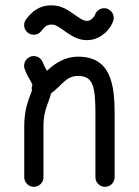

<svg xmlns="http://www.w3.org/2000/svg" viewBox="-20 -708 528 731"><path d="M73.7 -445.8C80.1 -427.7 89.8 -410.6 96.7 -398.9C101.1 -391.6 102.5 -388.2 103.5 -384.8C101.6 -380.4 100.6 -375.5 100.6 -370.6C100.6 -368.2 101.1 -365.7 101.6 -363.3C99.1 -355.5 95.2 -346.7 90.3 -333C81.5 -308.6 72.3 -274.9 72.3 -226.6V-33.2C72.3 -13.2 88.9 3.4 108.9 3.4C128.9 3.4 145.5 -13.2 145.5 -33.2V-226.6C145.5 -264.2 151.9 -287.1 159.7 -308.6C165 -323.7 170.9 -337.4 174.3 -352.1C220.2 -387.7 231.9 -418.9 277.8 -418.9C335.4 -418.9 343.3 -377 343.3 -272.5V-33.2C343.3 -13.2 359.9 3.4 379.9 3.4C399.9 3.4 416.5 -13.2 416.5 -33.2V-272.5C416.5 -386.7 401.9 -492.2 277.8 -492.2C224.1 -492.2 187.5 -464.8 158.7 -438.5C152.8 -448.7 147 -459 143.1 -470.2C138.2 -483.9 124.5 -494.6 108.4 -494.6C88.4 -494.6 71.8 -478 71.8 -458C71.8 -453.6 72.3 -450.2 73.7 -445.8ZM341.3 -650.4C340.3 -647 327.6 -627.9 310.5 -628.4C297.4 -628.9 284.7 -637.7 263.7 -652.3C237.3 -671.4 213.4 -686.5 180.7 -687.5C131.3 -689.5 102.1 -665 79.1 -634.3C74.7 -628.4 71.8 -620.6 71.8 -612.3C71.8 -592.3 88.4 -575.7 108.4 -575.7C120.6 -575.7 130.9 -581.1 137.7 -590.3C150.4 -607.4 159.7 -615.2 178.7 -614.3C190.4 -614.3 202.6 -606.4 221.7 -592.8C249.5 -573.2 274.9 -555.7 308.6 -555.2C363.3 -553.7 402.3 -598.1 411.6 -629.9C412.6 -633.3 413.1 -636.7 413.1 -640.1C413.1 -660.2 396.5 -676.8 376.5 -676.8C359.9 -676.8 345.7 -665.5 341.3 -650.4Z"/></svg>

Font: Velvelyne
Style: Regular
Weight: 400
Designer: Manon Van der Borght et Mariel Nils
Foundry: Velvetyne
Version: Version 1.070;Glyphs 3.3.1 (3343)